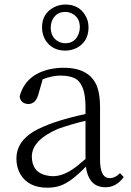

<svg xmlns="http://www.w3.org/2000/svg" viewBox="-20 -830 589 863"><path d="M273.4 -776.4Q229.5 -776.4 212.9 -734.4Q208 -720.7 208 -707Q208 -662.1 242.2 -643.6Q256.8 -635.7 273.4 -635.7Q318.4 -635.7 334 -679.7Q338.9 -693.4 338.9 -707Q338.9 -752 302.7 -769.5Q289.1 -776.4 273.4 -776.4ZM273.4 -602.5Q215.8 -602.5 185.5 -647.5Q168.9 -673.8 168.9 -707Q168.9 -768.6 221.7 -796.9Q246.1 -809.6 273.4 -809.6Q334 -809.6 362.3 -762.7Q377.9 -738.3 377.9 -707Q377.9 -642.6 324.2 -614.3Q299.8 -602.5 273.4 -602.5ZM364.3 -115.2V-287.1Q305.7 -273.4 241.2 -251Q125 -201.2 123 -127.9Q123 -54.7 191.4 -41Q204.1 -38.1 218.8 -38.1Q267.6 -38.1 324.2 -82Q341.8 -95.7 364.3 -115.2ZM519.5 -51.8 536.1 -34.2Q502.9 11.7 454.1 11.7Q385.7 11.7 369.1 -63.5Q367.2 -72.3 366.2 -81.1Q298.8 -11.7 252.9 3.9Q225.6 13.7 193.4 13.7Q108.4 13.7 72.3 -45.9Q53.7 -77.1 53.7 -117.2Q53.7 -192.4 131.8 -239.3Q168.9 -260.7 225.6 -280.3Q293 -302.7 364.3 -317.4V-349.6Q364.3 -452.1 317.4 -477.5Q293 -490.2 251 -490.2Q214.8 -490.2 171.9 -473.6L151.4 -402.3Q139.6 -363.3 107.4 -362.3Q72.3 -364.3 68.4 -396.5Q91.8 -487.3 190.4 -515.6Q225.6 -525.4 265.6 -525.4Q388.7 -525.4 418.9 -433.6Q429.7 -398.4 429.7 -349.6V-112.3Q429.7 -37.1 464.8 -30.3Q469.7 -29.3 475.6 -29.3Q498 -30.3 519.5 -51.8Z"/></svg>

Font: GenYoMin JP Light
Style: Regular
Weight: 300
Version: Version 1.001;PS 1;hotconv 16.6.51;makeotf.lib2.5.65220 DEVE